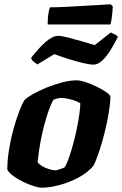

<svg xmlns="http://www.w3.org/2000/svg" viewBox="-20 -874 569 894"><path d="M172 0Q161 0 138.5 -7Q116 -14 90.5 -26Q65 -38 44 -53Q23 -68 14 -84Q14 -128 22 -177.5Q30 -227 43 -273.5Q56 -320 69.5 -355.5Q83 -391 94 -408Q104 -419 131 -434.5Q158 -450 194 -465Q230 -480 268 -490Q306 -500 338 -500Q353 -500 377.5 -492Q402 -484 428 -471.5Q454 -459 472.5 -446.5Q491 -434 494 -425Q494 -394 486.5 -349Q479 -304 467 -256Q455 -208 441 -166.5Q427 -125 415 -102Q387 -69 344 -46.5Q301 -24 255.5 -12Q210 0 172 0ZM239 -81Q244 -81 257 -85.5Q270 -90 280 -94Q290 -108 300 -136.5Q310 -165 320 -201Q330 -237 337.5 -274Q345 -311 349.5 -342.5Q354 -374 354 -393Q337 -404 310 -411Q283 -418 268 -418Q248 -418 228 -409Q211 -375 198 -333.5Q185 -292 176 -250.5Q167 -209 162 -174.5Q157 -140 155 -119Q162 -109 177 -100Q192 -91 209.5 -86Q227 -81 239 -81ZM415 -573Q399 -573 367 -580.5Q335 -588 298.5 -599.5Q262 -611 233 -622L154 -574Q147 -579 137 -586.5Q127 -594 125 -605Q143 -628 164.5 -651.5Q186 -675 208.5 -691Q231 -707 250 -707Q266 -707 296 -699.5Q326 -692 360 -682Q394 -672 421 -664L496 -723Q501 -719 511 -715.5Q521 -712 529 -703Q515 -674 496.5 -643.5Q478 -613 457 -593Q436 -573 415 -573ZM202 -760Q202 -791 205.5 -812Q209 -833 213 -840Q243 -840 284 -842Q325 -844 367 -846.5Q409 -849 443 -851Q477 -853 495 -854L505 -845Q504 -815 500.5 -791.5Q497 -768 494 -760Z"/></svg>

Font: Texturina Black
Style: Italic
Weight: 900
Italic angle: -11°
Designer: Guillermo Torres Carreño
Foundry: Omnibus-Type
Version: Version 1.002; ttfautohint (v1.8.3)